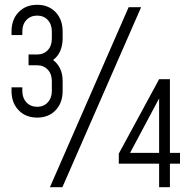

<svg xmlns="http://www.w3.org/2000/svg" viewBox="-20 -780 795 800"><path d="M135 -290Q87 -290 57.5 -320.8Q28 -351.5 28 -401V-416H73V-401Q73 -372 90.2 -353.5Q107.5 -335 135 -335Q162 -335 179 -353.5Q196 -372 196 -401V-442Q196 -471.5 179 -489.8Q162 -508 135 -508H99V-553H135Q162 -553 179 -571Q196 -589 196 -619V-649Q196 -678.5 179 -696.8Q162 -715 135 -715Q107.5 -715 90.2 -696.8Q73 -678.5 73 -649V-634H28V-649Q28 -698.5 57.5 -729.2Q87 -760 135 -760Q182.5 -760 211.8 -729.2Q241 -698.5 241 -649V-619Q241 -591.5 231.2 -568.2Q221.5 -545 201 -530Q218.5 -517.5 229.8 -495.5Q241 -473.5 241 -442V-401Q241 -351.5 211.8 -320.8Q182.5 -290 135 -290ZM188 0 516 -750H568L240 0ZM643 0V-98H475V-140L643 -450H688V-143H730V-98H688V0ZM522 -143H643V-370Z"/></svg>

Font: Mohave Light Light
Style: Regular
Weight: 300
Version: Version 2.003